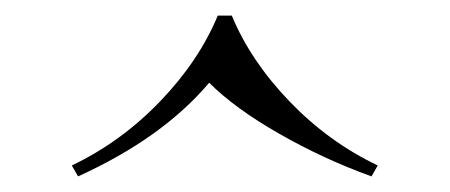

<svg xmlns="http://www.w3.org/2000/svg" viewBox="-20 -548 576 246"><path d="M464 -336 456 -322Q395 -344 338 -376.5Q281 -409 248 -442Q188 -371 80 -322L72 -336Q135 -366 185 -418Q235 -470 259 -528H277Q301 -470 351 -418Q401 -366 464 -336Z"/></svg>

Font: Playfair Display
Style: Regular
Weight: 400
Designer: Claus Eggers S?rensen
Foundry: Claus Eggers S?rensen
Version: Version 1.003